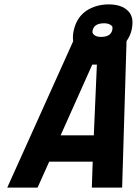

<svg xmlns="http://www.w3.org/2000/svg" viewBox="-20 -854 623 874"><path d="M13 0C13 0 151 0 151 0C151 0 204 -118 204 -118C204 -118 402 -118 402 -118C402 -118 398 0 398 0C398 0 536 0 536 0C536 0 556 -667 556 -667C556 -667 556 -667 556 -667C574 -692 583 -721 583 -752C583 -752 583 -752 583 -752C583 -774 576 -792 562 -805C562 -805 562 -805 562 -805C543 -824 514 -834 475 -834C436 -834 402 -824 373 -805C344 -785 325 -756 316 -717C316 -717 316 -717 316 -717C313 -705 312 -695 312 -687C312 -678 312 -671 313 -666C313 -666 13 0 13 0ZM421 -560C421 -560 407 -238 407 -238C407 -238 256 -238 256 -238C256 -238 400 -560 400 -560C400 -560 421 -560 421 -560ZM402 -717C407 -738 425 -748 454 -748C454 -748 454 -748 454 -748C465 -748 474 -746 481 -742C488 -738 492 -734 492 -729C492 -724 492 -720 491 -717C491 -717 491 -717 491 -717C486 -696 469 -686 439 -686C439 -686 439 -686 439 -686C426 -686 416 -689 410 -694C404 -699 401 -703 401 -708C401 -712 401 -715 402 -717C402 -717 402 -717 402 -717Z"/></svg>

Font: My Font
Style: Bold Italic
Weight: 500
Version: Version 0.001